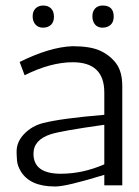

<svg xmlns="http://www.w3.org/2000/svg" viewBox="-20 -670 502 694"><path d="M51 -446Q160 -500 242 -503Q307 -503 342.5 -486.5Q378 -470 400 -440.5Q422 -411 422 -358V0H357V-38Q220 4 181 4Q179 4 178 4Q88 4 55 -51Q43 -71 41.5 -90Q40 -109 40 -122Q40 -158 68 -186.5Q96 -215 135 -225Q201 -242 357 -255V-336Q357 -445 243 -445Q163 -445 69 -398ZM101 -114Q101 -42 200 -42Q279 -42 357 -76V-219Q201 -197 164 -185Q101 -165 101 -114ZM135.5 -570Q118 -570 108 -581.5Q98 -593 98 -611Q98 -629 108.5 -639.5Q119 -650 136.5 -650Q154 -650 164.5 -639.5Q175 -629 175 -609.5Q175 -590 164 -580Q153 -570 135.5 -570ZM351 -650Q391 -650 391 -610Q391 -590 379.5 -580Q368 -570 350.5 -570Q333 -570 323.5 -581.5Q314 -593 314 -611Q314 -629 324 -639.5Q334 -650 351 -650Z"/></svg>

Font: Antic
Style: Regular
Weight: 400
Version: Version 1.0002